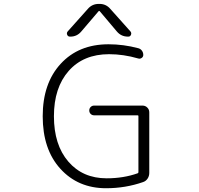

<svg xmlns="http://www.w3.org/2000/svg" viewBox="-20 -995 1040 1003"><path d="M662.1 -830.1Q668 -822.3 664.1 -813Q660.2 -803.7 650.4 -803.7H648.4Q613.3 -803.7 590.8 -830.1L501 -936.5Q498 -939.5 495.1 -936.5L404.3 -830.1Q381.8 -803.7 347.7 -803.7H345.7Q335 -803.7 331.1 -813Q327.1 -822.3 333 -830.1L438.5 -948.2Q460.9 -974.6 496.1 -974.6H500Q534.2 -974.6 556.6 -948.2ZM546.9 -763.7Q625 -763.7 702.1 -743.2Q713.9 -740.2 721.2 -730.5Q728.5 -720.7 728.5 -708Q728.5 -698.2 720.2 -692.4Q711.9 -686.5 702.1 -689.5Q625 -711.9 549.8 -711.9Q416 -711.9 338.9 -624.5Q261.7 -537.1 261.7 -387.7Q261.7 -238.3 336.9 -150.9Q412.1 -63.5 537.1 -63.5Q625 -63.5 699.2 -89.8Q703.1 -91.8 703.1 -95.7V-388.7Q703.1 -392.6 699.2 -392.6H471.7Q460.9 -392.6 453.6 -399.9Q446.3 -407.2 446.3 -418Q446.3 -428.7 453.6 -436Q460.9 -443.4 471.7 -443.4H724.6Q739.3 -443.4 749.5 -433.1Q759.8 -422.9 759.8 -408.2V-91.8Q759.8 -75.2 751 -62Q742.2 -48.8 727.5 -43.9Q635.7 -11.7 534.2 -11.7Q387.7 -11.7 295.4 -113.3Q203.1 -214.8 203.1 -387.7Q203.1 -559.6 296.9 -661.6Q390.6 -763.7 546.9 -763.7Z"/></svg>

Font: Gen Jyuu Gothic L Monospace Light
Style: Regular
Weight: 300
Designer: [Source Han Sans]
Ryoko NISHIZUKA  (kana & ideographs); Paul D. Hunt (Latin, Greek & Cyrillic); Wenlong ZHANG  (bopomofo
Version: Version 1.002.20150607